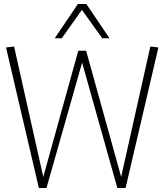

<svg xmlns="http://www.w3.org/2000/svg" viewBox="-20 -934 816 954"><path d="M604 0H563L388 -623L211 0H173L10 -698L50 -703L195 -55L369 -682H408L582 -55L727 -703L767 -698ZM252 -744 367 -914H409L524 -744H488L387 -885L287 -744Z"/></svg>

Font: Georama ExtraCondensed Thin ExtraLight
Style: Regular
Weight: 250
Version: Version 1.001